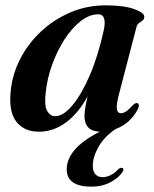

<svg xmlns="http://www.w3.org/2000/svg" viewBox="-20 -482 577 718"><path d="M425.5 -132Q414 -88.5 417 -73.5Q420 -58.5 432 -58.5Q441 -58.5 451 -65Q461 -71.5 476 -88Q487.5 -99 494.5 -96Q504.5 -91.5 494 -71Q466 -19.5 411.5 1Q370 29 348.5 67Q327 105 327 138Q327 159.5 337 170Q347 180.5 363.5 180.5Q379 180.5 394.5 172.5Q410 164.5 421 152Q430.5 143.5 437 146Q447 149.5 436.5 163.5Q422 184.5 391.8 200.2Q361.5 216 322 216Q229.5 216 229.5 151Q229.5 114.5 258.2 79.5Q287 44.5 353 10.5Q296 8.5 296 -48.5Q296 -73.5 307.5 -121.5Q273 -58.5 226.5 -24Q180 10.5 125.5 10.5Q70.5 10.5 41.2 -26.8Q12 -64 20 -140.5Q25.5 -202 54.5 -259.5Q83.5 -317 131.5 -362.5Q179.5 -408 241.8 -435Q304 -462 375.5 -462Q443.5 -462 482.2 -448Q521 -434 519.5 -418.5Q519 -409.5 512.8 -405Q506.5 -400.5 499.8 -395.8Q493 -391 490.5 -381.5ZM151 -136Q145 -87.5 156.2 -67.5Q167.5 -47.5 186.5 -47.5Q216.5 -47.5 250.5 -87.8Q284.5 -128 315.8 -200.5Q347 -273 368 -369Q380.5 -428.5 347.5 -428.5Q314 -428.5 281 -402.5Q248 -376.5 220.5 -333.5Q193 -290.5 174.5 -238.8Q156 -187 151 -136Z"/></svg>

Font: Fraunces 72pt SemiBold
Style: Italic
Weight: 600
Italic angle: -16°
Version: Version 1.000;[b76b70a41]